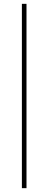

<svg xmlns="http://www.w3.org/2000/svg" viewBox="-20 -840 252 1000"><path d="M94 -820H118V140H94Z"/></svg>

Font: Kalnia Medium
Style: Regular
Weight: 500
Designer: Frida Medrano
Foundry: Frida Medrano
Version: Version 1.105